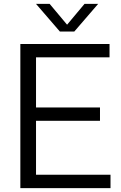

<svg xmlns="http://www.w3.org/2000/svg" viewBox="-20 -966 623 986"><path d="M84.5 0V-740H542.5V-671.5H165V-68.5H547.5V0ZM135.5 -345.5V-414H493.5V-345.5ZM287.5 -804 165 -946H235L333 -829H316L414 -946H484L361.5 -804Z"/></svg>

Font: Encode Sans Condensed Thin
Style: Regular
Weight: 400
Version: Version 3.002